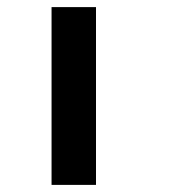

<svg xmlns="http://www.w3.org/2000/svg" viewBox="-20 -395 540 540"><path d="M250 -375V125H125V-375Z"/></svg>

Font: Bytesized
Style: Regular
Weight: 400
Monospace: yes
Designer: baltdev
Version: Version 1.000